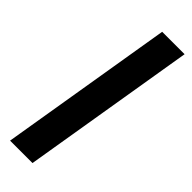

<svg xmlns="http://www.w3.org/2000/svg" viewBox="-247 -742 757 757"><g transform="rotate(45 131.0 -364.0)"><path d="M262.2 -727.5 141.6 0H16.6L137.2 -727.5Z"/></g></svg>

Font: Inter 24pt SemiBold
Style: Italic
Weight: 600
Italic angle: -9.3988°
Designer: Rasmus Andersson
Foundry: rsms
Version: Version 4.001;git-66647c0bb